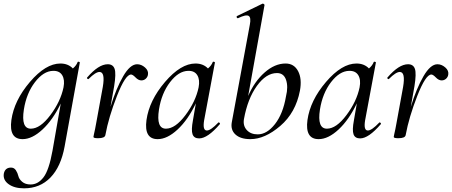

<svg xmlns="http://www.w3.org/2000/svg" viewBox="-42 -745 2463 1046"><path d="M381 -407Q382 -409 385 -409Q388 -409 390.5 -407.5Q393 -406 393 -405L310 53Q290 163 233 222Q176 281 89 281Q36 281 4.5 258Q-27 235 -21 200Q-14 168 18 168Q35 168 44.5 182.5Q54 197 58 214Q62 231 79 245.5Q96 260 125 260Q165 260 195 221Q225 182 244 76L289 -181Q246 -92 189.5 -39.5Q133 13 81 13Q6 13 20 -91Q35 -198 121 -298.5Q207 -399 287 -399Q329 -399 355 -372Q374 -388 381 -407ZM126 -44Q177 -44 232.5 -118Q288 -192 304 -269Q312 -310 297 -335Q282 -360 247 -359Q195 -358 148.5 -297.5Q102 -237 88 -148Q72 -44 126 -44Z M705 -395Q728 -395 748 -377.5Q768 -360 764 -338Q762 -325 752 -316Q742 -307 728 -307Q712 -307 696.5 -323Q681 -339 672 -339Q641 -339 595.5 -223Q550 -107 532 -9Q529 8 492 8Q467 8 467 1Q467 -1 469.5 -12.5Q472 -24 476 -42Q480 -60 482 -74L518 -271Q532 -353 500 -353Q479 -353 441 -315Q438 -312 434 -316Q430 -320 433 -323Q495 -395 545 -395Q574 -395 582.5 -369.5Q591 -344 580 -276L560 -163Q591 -264 629 -329.5Q667 -395 705 -395Z M1147 -77Q1150 -80 1154 -76Q1158 -72 1156 -69Q1089 9 1043 9Q1015 9 1007 -13.5Q999 -36 1009 -89L1025 -182Q982 -92 925.5 -39.5Q869 13 817 13Q742 13 756 -91Q771 -198 857 -298.5Q943 -399 1023 -399Q1065 -399 1091 -372Q1110 -388 1117 -407Q1118 -409 1121 -409Q1124 -409 1126.5 -407.5Q1129 -406 1129 -405L1070 -89Q1061 -34 1085 -34Q1106 -34 1147 -77ZM862 -44Q913 -44 968.5 -118Q1024 -192 1040 -269Q1048 -310 1033 -335Q1018 -360 983 -359Q931 -358 884.5 -297.5Q838 -237 824 -148Q808 -44 862 -44Z M1514 -399Q1560 -399 1582 -357.5Q1604 -316 1592 -251Q1569 -131 1485 -59Q1401 13 1322 13Q1268 13 1240.5 -12.5Q1213 -38 1221 -80L1319 -610Q1327 -650 1312.5 -658.5Q1298 -667 1255 -646Q1252 -645 1249.5 -647.5Q1247 -650 1247 -653.5Q1247 -657 1250 -658L1388 -725Q1392 -726 1396 -722.5Q1400 -719 1399 -717L1310 -222Q1344 -301 1399.5 -350Q1455 -399 1514 -399ZM1516 -220Q1529 -272 1516.5 -309.5Q1504 -347 1467 -347Q1408 -347 1357.5 -277Q1307 -207 1287 -96Q1281 -60 1302.5 -36.5Q1324 -13 1362 -13Q1412 -13 1456 -69Q1500 -125 1516 -220Z M2024 -77Q2027 -80 2031 -76Q2035 -72 2033 -69Q1966 9 1920 9Q1892 9 1884 -13.5Q1876 -36 1886 -89L1902 -182Q1859 -92 1802.5 -39.5Q1746 13 1694 13Q1619 13 1633 -91Q1648 -198 1734 -298.5Q1820 -399 1900 -399Q1942 -399 1968 -372Q1987 -388 1994 -407Q1995 -409 1998 -409Q2001 -409 2003.5 -407.5Q2006 -406 2006 -405L1947 -89Q1938 -34 1962 -34Q1983 -34 2024 -77ZM1739 -44Q1790 -44 1845.5 -118Q1901 -192 1917 -269Q1925 -310 1910 -335Q1895 -360 1860 -359Q1808 -358 1761.5 -297.5Q1715 -237 1701 -148Q1685 -44 1739 -44Z M2341 -395Q2364 -395 2384 -377.5Q2404 -360 2400 -338Q2398 -325 2388 -316Q2378 -307 2364 -307Q2348 -307 2332.5 -323Q2317 -339 2308 -339Q2277 -339 2231.5 -223Q2186 -107 2168 -9Q2165 8 2128 8Q2103 8 2103 1Q2103 -1 2105.5 -12.5Q2108 -24 2112 -42Q2116 -60 2118 -74L2154 -271Q2168 -353 2136 -353Q2115 -353 2077 -315Q2074 -312 2070 -316Q2066 -320 2069 -323Q2131 -395 2181 -395Q2210 -395 2218.5 -369.5Q2227 -344 2216 -276L2196 -163Q2227 -264 2265 -329.5Q2303 -395 2341 -395Z"/></svg>

Font: Cormorant Infant Book
Style: Italic
Weight: 500
Italic angle: -10°
Designer: Christian Thalmann (Catharsis Fonts)
Version: Version 1.000;PS 002.000;hotconv 1.0.88;makeotf.lib2.5.64775